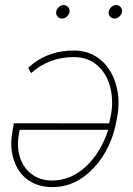

<svg xmlns="http://www.w3.org/2000/svg" viewBox="-20 -741 534 771"><path d="M278.8 -538.1Q328.1 -537.6 366.9 -513.2Q405.8 -488.8 429 -443.8Q452.1 -398.9 455.6 -343.3Q457 -313 452.6 -283.7L449.2 -263.7Q428.7 -143.6 356.4 -66.7Q284.2 10.3 190.4 10.3Q133.8 10.3 94 -17.3Q54.2 -44.9 36.6 -95.5Q19 -146 28.8 -205.6L35.6 -246.1L418 -245.6L419.9 -252.4L426.3 -283.7Q433.1 -322.3 428.2 -362.8Q418.9 -430.2 379.2 -470.7Q339.4 -511.2 279.3 -511.7Q177.2 -512.7 105 -447.3L93.3 -468.8Q169.4 -539.1 278.8 -538.1ZM189.9 -16.1Q264.2 -16.1 324.5 -72Q384.8 -127.9 414.6 -219.7H59.1Q48.3 -169.9 54.2 -134.3Q63 -80.1 99.1 -48.1Q135.3 -16.1 189.9 -16.1ZM205.6 -693.8Q207 -704.1 216.1 -712.4Q225.1 -720.7 235.4 -720.7Q246.6 -720.7 253.7 -712.2Q260.7 -703.6 259.3 -692.9Q257.8 -682.6 248.5 -674.6Q239.3 -666.5 229 -666.5Q217.8 -666.5 210.9 -674.8Q204.1 -683.1 205.6 -693.8ZM416.5 -693.8Q418 -704.1 426.8 -712.4Q435.5 -720.7 446.3 -720.7Q457.5 -720.7 464.6 -712.2Q471.7 -703.6 469.7 -692.9Q468.3 -682.6 459.2 -674.6Q450.2 -666.5 439.9 -666.5Q428.7 -666.5 421.9 -674.8Q415 -683.1 416.5 -693.8Z"/></svg>

Font: Roboto Thin
Style: Italic
Weight: 250
Italic angle: -12°
Designer: Google
Version: Version 2.134; 2016